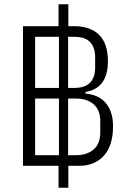

<svg xmlns="http://www.w3.org/2000/svg" viewBox="-20 -800 607 902"><path d="M301 82H255V-21H88V-677H255V-780H301V-677H329Q404 -677 445.5 -636.5Q487 -596 487 -511Q487 -448 460 -412Q433 -376 382 -368V-360Q410 -358 433.5 -348Q457 -338 474 -319.5Q491 -301 501 -273Q511 -245 511 -206Q511 -116 468 -68.5Q425 -21 351 -21H301ZM257 -387V-627H145V-387ZM300 -387H329Q380 -387 403.5 -412Q427 -437 427 -482V-532Q427 -577 403.5 -602Q380 -627 329 -627H300ZM257 -71V-337H145V-71ZM300 -71H337Q389 -71 420 -98Q451 -125 451 -177V-231Q451 -283 420 -310Q389 -337 337 -337H300Z"/></svg>

Font: IBM Plex Sans Cond Light
Style: Regular
Weight: 300
Width: 3
Designer: Mike Abbink, Paul van der Laan, Pieter van Rosmalen
Foundry: Bold Monday
Version: Version 1.3